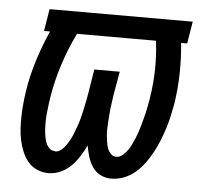

<svg xmlns="http://www.w3.org/2000/svg" viewBox="-44 -577 688 632"><g transform="rotate(5 300.0 -261.0)"><path d="M138 8Q118 8 100 0Q82 -8 70 -22.5Q58 -37 50.5 -55.5Q43 -74 39 -93Q35 -112 34 -132Q33 -152 33.5 -172.5Q34 -193 36 -213.5Q38 -234 41 -254Q49 -306 65 -357Q81 -408 103 -457H83L95 -530H568L556 -457H536Q541 -406 540 -356Q539 -306 531 -254Q527 -234 522.5 -213Q518 -192 511.5 -172Q505 -152 497 -132Q489 -112 478.5 -92.5Q468 -73 455 -55Q442 -37 425 -22.5Q408 -8 387.5 0Q367 8 346 8Q326 8 309.5 -0.5Q293 -9 283 -24Q273 -39 267.5 -57Q262 -75 259 -94Q250 -75 238.5 -57Q227 -39 212 -24Q197 -9 177.5 -0.5Q158 8 138 8ZM356 -65Q367 -65 377 -73.5Q387 -82 393.5 -91.5Q400 -101 405 -111.5Q410 -122 414.5 -133Q419 -144 422.5 -154.5Q426 -165 429 -176Q432 -187 435 -198Q438 -209 440.5 -220Q443 -231 445 -242Q447 -253 449 -264Q457 -313 458 -361Q459 -409 453 -457H192Q167 -406 149.5 -352Q132 -298 123 -243Q121 -231 119.5 -218.5Q118 -206 116.5 -193.5Q115 -181 114.5 -168.5Q114 -156 114.5 -143.5Q115 -131 116.5 -119Q118 -107 121.5 -95.5Q125 -84 133 -75Q141 -66 153 -66Q153 -66 153 -65.5Q153 -65 153 -65Q165 -65 174.5 -73Q184 -81 190.5 -91Q197 -101 202.5 -111.5Q208 -122 212 -133Q216 -144 220 -154.5Q224 -165 227 -176Q230 -187 232.5 -198Q235 -209 237.5 -220.5Q240 -232 242 -243Q244 -254 246 -265L259 -345H343L329 -265Q328 -254 326 -243Q324 -232 323 -221Q322 -210 321 -198.5Q320 -187 319.5 -176Q319 -165 318.5 -154Q318 -143 319 -132.5Q320 -122 321.5 -111.5Q323 -101 326.5 -91Q330 -81 337.5 -73Q345 -65 356 -65Z"/></g></svg>

Font: Iosevka Slab Extended Oblique
Style: Regular
Weight: 400
Width: 7
Italic angle: -9°
Monospace: yes
Designer: Belleve Invis
Foundry: Belleve Invis
Version: Version 11.1.0; ttfautohint (v1.8.3)